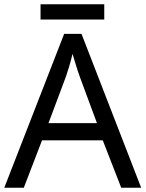

<svg xmlns="http://www.w3.org/2000/svg" viewBox="-20 -875 679 895"><path d="M545 0 459 -221H176L91 0H0L279 -717H360L638 0ZM352 -517Q349 -525 342 -546Q335 -567 328.5 -589.5Q322 -612 318 -624Q311 -593 302 -563.5Q293 -534 287 -517L206 -301H432ZM466 -855V-784H169V-855Z"/></svg>

Font: Noto Sans Khudawadi
Style: Regular
Weight: 400
Designer: Monotype Design Team
Foundry: Monotype Imaging Inc.
Version: Version 2.003; ttfautohint (v1.8.4.7-5d5b)